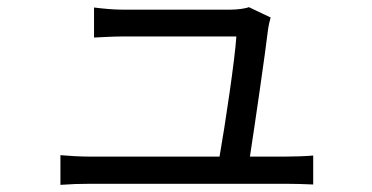

<svg xmlns="http://www.w3.org/2000/svg" viewBox="-20 -525 1040 537"><path d="M149 -91V-8C178 -10 201 -11 232 -11C281 -11 723 -11 780 -11C801 -11 838 -10 856 -9V-90C835 -88 799 -87 777 -87H679C693 -178 722 -377 730 -445C731 -453 734 -466 737 -476L676 -505C667 -501 642 -498 626 -498C571 -498 361 -498 322 -498C297 -498 267 -501 243 -504V-420C268 -421 294 -423 323 -423C351 -423 579 -423 641 -423C638 -366 609 -171 594 -87H232C202 -87 173 -89 149 -91Z"/></svg>

Font: Noto Sans CJK HK
Style: Regular
Weight: 400
Designer: Ryoko NISHIZUKA 西塚涼子 (kana, bopomofo & ideographs); Paul D. Hunt (Latin, Greek & Cyrillic); Sandoll Communications 산돌커뮤니
Foundry: Adobe
Version: Version 2.004;hotconv 1.0.118;makeotfexe 2.5.65603